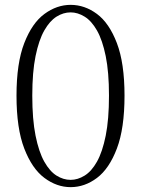

<svg xmlns="http://www.w3.org/2000/svg" viewBox="-20 -757 582 791"><path d="M271 14Q214 14 163 -24Q112 -62 80 -145Q48 -228 48 -363Q48 -497 80 -579.5Q112 -662 163 -699.5Q214 -737 271 -737Q329 -737 379.5 -699.5Q430 -662 461.5 -579.5Q493 -497 493 -363Q493 -228 461.5 -145Q430 -62 379.5 -24Q329 14 271 14ZM271 -16Q300 -16 328.5 -33.5Q357 -51 379.5 -91Q402 -131 415.5 -198Q429 -265 429 -363Q429 -460 415.5 -526Q402 -592 379.5 -631.5Q357 -671 328.5 -688.5Q300 -706 271 -706Q241 -706 213 -688.5Q185 -671 162.5 -631.5Q140 -592 126.5 -526Q113 -460 113 -363Q113 -265 126.5 -198Q140 -131 162.5 -91Q185 -51 213 -33.5Q241 -16 271 -16Z"/></svg>

Font: Noto Serif HK ExtraLight
Style: Regular
Weight: 200
Designer: Ryoko NISHIZUKA 西塚涼子 (kana & ideographs); Frank Grießhammer (Latin, Greek & Cyrillic); Wenlong ZHANG 张文龙 (bopomofo); San
Foundry: Adobe
Version: Version 2.002-H1;hotconv 1.1.0;makeotfexe 2.6.0